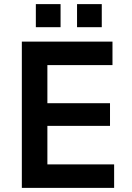

<svg xmlns="http://www.w3.org/2000/svg" viewBox="-20 -912 640 932"><path d="M86 0V-710H526V-596H210V-411H514V-301H210V-114H534V0ZM154 -780V-892H274V-780ZM354 -780V-892H474V-780Z"/></svg>

Font: Geist Mono SemiBold
Style: Regular
Weight: 600
Monospace: yes
Designer: Basement.studio, Andrés Briganti, Mateo Zaragoza
Foundry: Basement.studio, Vercel, Andrés Briganti, Guido Ferreyra, Mateo Zaragoza
Version: Version 1.500; ttfautohint (v1.8.4.7-5d5b)